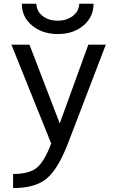

<svg xmlns="http://www.w3.org/2000/svg" viewBox="-20 -759 602 1009"><path d="M396.5 -739.3H471.7Q471.7 -669.9 418.5 -625Q365.2 -580.1 284.2 -580.1Q203.1 -580.1 148.9 -624.5Q94.7 -668.9 94.7 -739.3H170.9Q172.9 -699.2 204.1 -674.8Q235.4 -650.4 282.7 -650.4Q330.1 -650.4 362.3 -674.8Q394.5 -699.2 396.5 -739.3ZM40 -524.4H134.8L293.9 -110.4L444.3 -524.4H536.1L335.9 -2Q284.2 130.9 224.1 180.2Q164.1 229.5 48.8 229.5V155.3Q132.8 155.3 172.9 123Q212.9 90.8 249 -4.9Z"/></svg>

Font: Nasu
Style: Regular
Weight: 400
Designer: Ryoko NISHIZUKA (kana &amp; ideographs); Paul D. Hunt (Latin, Greek &amp; Cyrillic); Wenlong ZHANG (bopomofo); Sandoll C
Version: Version 2014.1215